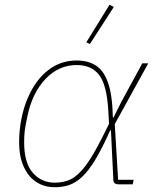

<svg xmlns="http://www.w3.org/2000/svg" viewBox="-20 -771 664 803"><path d="M539 -19 535 0H477Q466 0 460 -4.5Q454 -9 454 -19L444 -226H441Q407 -150 378.5 -103Q350 -56 323 -31Q296 -6 268.5 3Q241 12 209 12Q165 12 131.5 -10Q98 -32 79 -74.5Q60 -117 60 -176Q60 -202 62.5 -227Q65 -252 70 -276Q84 -345 115.5 -400Q147 -455 194 -486.5Q241 -518 301 -518Q348 -518 381 -497Q414 -476 432 -424.5Q450 -373 452 -280H455L488 -346L575 -506H600L460 -252L474 -19ZM209 -7Q246 -7 275.5 -21Q305 -35 336.5 -76Q368 -117 409 -199L436 -253L433 -307Q427 -415 395 -457Q363 -499 301 -499Q225 -499 169.5 -440Q114 -381 94 -282L87 -247Q84 -231 82.5 -214Q81 -197 81 -176Q81 -89 117.5 -48Q154 -7 209 -7ZM456 -742 356 -587 341 -594 438 -751Z"/></svg>

Font: IBM Plex Sans Thin
Style: Italic
Weight: 250
Italic angle: -11.31°
Designer: Mike Abbink, Paul van der Laan, Pieter van Rosmalen
Foundry: Bold Monday
Version: Version 3.201